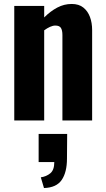

<svg xmlns="http://www.w3.org/2000/svg" viewBox="-20 -608 533 969"><path d="M52 0V-578H203V-520Q234 -551 268.5 -569.5Q303 -588 342 -588Q378 -588 400.5 -570Q423 -552 434 -522.5Q445 -493 445 -456V0H295V-431Q295 -455 287.5 -467Q280 -479 259 -479Q247 -479 232.5 -472.5Q218 -466 203 -455V0ZM202 341 186 287Q214 283 234 266.5Q254 250 254 210H175V68H319L318 192Q318 261 291.5 300Q265 339 202 341Z"/></svg>

Font: Oswald SemiBold
Style: Regular
Weight: 600
Designer: Vernon Adams
Foundry: Vernon Adams
Version: Version 4.100; ttfautohint (v1.8.1.43-b0c9)